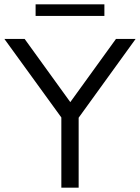

<svg xmlns="http://www.w3.org/2000/svg" viewBox="-33 -872 650 892"><path d="M252 0H332.4V-357.8L315.7 -302L597.1 -691.2H505.9L283.3 -383.3H303.9L81.4 -691.2H-12.7L269.6 -302L252 -357.8ZM132.4 -798H452V-852H132.4Z"/></svg>

Font: LL Pando Sans
Style: Regular
Weight: 400
Designer: Joshua Smith
Foundry: Joshua Smith
Version: Version 1.000;Glyphs 3.2.1 (3258)